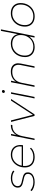

<svg xmlns="http://www.w3.org/2000/svg" viewBox="1702 -2490 785 4240"><g transform="rotate(-90 2095.0 -369.5)"><path d="M192 3Q132 3 78 -16Q24 -35 -5 -64L15 -90Q45 -61 93 -43.5Q141 -26 194 -26Q280 -26 328 -58Q376 -90 376 -146Q376 -182 354.5 -201Q333 -220 298 -229.5Q263 -239 224 -246.5Q185 -254 150 -266Q115 -278 93.5 -302Q72 -326 72 -370Q72 -416 98 -450.5Q124 -485 171.5 -504Q219 -523 282 -523Q330 -523 376 -509Q422 -495 449 -470L431 -445Q402 -469 362 -481Q322 -493 279 -493Q199 -493 152 -460Q105 -427 105 -372Q105 -336 126.5 -316.5Q148 -297 183 -287.5Q218 -278 257 -270.5Q296 -263 331 -251Q366 -239 387.5 -215.5Q409 -192 409 -149Q409 -101 382.5 -67Q356 -33 307 -15Q258 3 192 3Z M750 3Q678 3 625.5 -22.5Q573 -48 545.5 -96Q518 -144 518 -212Q518 -301 554.5 -371Q591 -441 654.5 -482Q718 -523 798 -523Q865 -523 913 -497.5Q961 -472 987 -424Q1013 -376 1013 -309Q1013 -295 1011.5 -281Q1010 -267 1008 -255H552Q550 -235 550 -213Q550 -123 602 -75Q654 -27 753 -27Q810 -27 858 -46.5Q906 -66 937 -101L953 -78Q921 -41 867 -19Q813 3 750 3ZM557 -283H981Q989 -347 970 -392Q949 -441 904 -467Q859 -493 797 -493Q726 -493 670 -456.5Q614 -420 582 -357Q565 -323 557 -283Z M1122 0 1225 -519H1258L1234 -398Q1264 -452 1312 -484Q1370 -523 1460 -523L1454 -490H1442Q1350 -490 1290.5 -434.5Q1231 -379 1209 -269L1155 0Z M1656 0 1523 -519H1557L1680 -37L1994 -519H2030L1690 0Z M2042 0 2145 -519H2178L2075 0ZM2193 -655Q2180 -655 2171.5 -664Q2163 -673 2163 -685Q2163 -699 2173.5 -709.5Q2184 -720 2198 -720Q2211 -720 2219.5 -711Q2228 -702 2228 -690Q2228 -676 2218 -665.5Q2208 -655 2193 -655Z M2635 -523Q2706 -523 2750 -495Q2794 -467 2809.5 -418Q2825 -369 2812 -304L2751 0H2718L2779 -304Q2796 -391 2758.5 -441.5Q2721 -492 2628 -492Q2534 -492 2470.5 -440Q2407 -388 2387 -286L2330 0H2297L2400 -519H2433L2411 -408Q2444 -460 2491 -487Q2554 -523 2635 -523Z M3178 3Q3111 3 3060.5 -22.5Q3010 -48 2982.5 -96Q2955 -144 2955 -210Q2955 -277 2976.5 -334Q2998 -391 3037.5 -433.5Q3077 -476 3130.5 -499.5Q3184 -523 3249 -523Q3317 -523 3365.5 -498Q3414 -473 3440 -427Q3453 -401 3460 -370L3534 -742H3567L3419 0H3386L3410 -118Q3399 -102 3386 -88Q3348 -45 3295 -21Q3242 3 3178 3ZM3184 -27Q3259 -27 3317 -63.5Q3375 -100 3408.5 -163.5Q3442 -227 3442 -308Q3442 -396 3390.5 -444Q3339 -492 3247 -492Q3173 -492 3114.5 -455.5Q3056 -419 3022 -355.5Q2988 -292 2988 -211Q2988 -124 3039.5 -75.5Q3091 -27 3184 -27Z M3853 3Q3785 3 3734 -23Q3683 -49 3655.5 -97Q3628 -145 3628 -210Q3628 -300 3666 -370.5Q3704 -441 3770.5 -482Q3837 -523 3923 -523Q3993 -523 4043 -497Q4093 -471 4120.5 -423Q4148 -375 4148 -309Q4148 -220 4110 -149Q4072 -78 4005.5 -37.5Q3939 3 3853 3ZM3857 -27Q3932 -27 3990 -63.5Q4048 -100 4081.5 -163.5Q4115 -227 4115 -308Q4115 -396 4063.5 -444Q4012 -492 3920 -492Q3846 -492 3787.5 -455.5Q3729 -419 3695 -355.5Q3661 -292 3661 -211Q3661 -124 3712.5 -75.5Q3764 -27 3857 -27Z"/></g></svg>

Font: Montserrat Thin ExtraLight
Style: Italic
Weight: 250
Italic angle: -11.3°
Version: Version 9.000